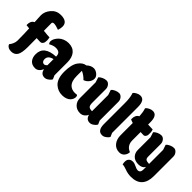

<svg xmlns="http://www.w3.org/2000/svg" viewBox="52 -1521 2444 2444"><g transform="rotate(45 1274.0 -299.0)"><path d="M219 -286Q220 -234 220 -126Q220 -18 192.5 23.5Q165 65 109 65Q76 65 55.5 52.5Q35 40 30 28L26 15Q42 -1 55.5 -32Q69 -63 69 -90Q69 -199 64 -306Q55 -307 43.5 -308Q32 -309 24.5 -310Q17 -311 12 -311Q10 -316 10 -323Q10 -389 57 -411Q51 -527 51 -530Q51 -597 101.5 -655Q152 -713 229 -713Q349 -713 349 -622Q349 -592 336 -552Q276 -574 246 -574Q217 -574 217 -553L218 -417Q301 -408 328 -408Q334 -378 334 -358Q334 -338 331 -324Q328 -310 316 -296.5Q304 -283 280 -283Q256 -283 219 -286Z M560 -301Q560 -372 481 -372Q436 -372 387 -343Q371 -359 371 -382.5Q371 -406 384.5 -431Q398 -456 420.5 -478.5Q443 -501 478 -515.5Q513 -530 552 -530Q630 -530 672 -481Q714 -432 714 -341V-112L736 -61Q732 -54 725 -44Q718 -34 694 -17Q670 0 644 0Q579 0 565 -72Q532 0 473.5 0Q415 0 384.5 -36.5Q354 -73 354 -132Q354 -285 560 -294ZM506 -119Q512 -116 519 -116Q539 -116 560 -139V-249Q479 -230 479 -169Q479 -130 506 -119Z M832 -48Q769 -104 769 -231.5Q769 -359 812.5 -420.5Q856 -482 911 -487Q956 -530 1006 -530Q1040 -530 1073 -503Q1106 -476 1106 -441Q1106 -406 1081.5 -374Q1057 -342 1018 -329Q974 -376 920 -399V-305Q920 -210 965 -168Q999 -136 1057 -136Q1074 -136 1093 -139Q1104 -128 1104 -110Q1104 -92 1097 -74.5Q1090 -57 1074.5 -40Q1059 -23 1029.5 -11.5Q1000 0 962.5 0Q925 0 893 -11.5Q861 -23 832 -48Z M1528 -112 1550 -61Q1546 -54 1539 -44Q1532 -34 1508 -17Q1484 0 1457 0Q1396 0 1380 -67Q1368 -39 1343 -19.5Q1318 0 1283 0Q1223 0 1185.5 -38.5Q1148 -77 1148 -137V-418L1126 -487Q1140 -505 1170.5 -519.5Q1201 -534 1230 -534Q1259 -534 1280 -508Q1301 -482 1301 -449V-206Q1301 -163 1314.5 -145Q1328 -127 1375 -126V-418L1352 -487Q1366 -505 1397 -519.5Q1428 -534 1456.5 -534Q1485 -534 1506.5 -508Q1528 -482 1528 -449Z M1598 -498Q1598 -581 1582 -636L1576 -655Q1580 -660 1587.5 -668Q1595 -676 1620 -689.5Q1645 -703 1672 -703Q1751 -703 1751 -578V-112L1773 -61Q1769 -54 1762 -44Q1755 -34 1731 -17Q1707 0 1680 0Q1598 0 1598 -118Z M2000 -376V-229Q2000 -131 2085 -99Q2085 -62 2059.5 -31Q2034 0 1990 0Q1926 0 1887 -47Q1848 -94 1848 -169V-387Q1822 -394 1801 -404L1800 -416Q1800 -484 1847 -507Q1843 -576 1830 -616L1826 -630Q1830 -635 1837.5 -643Q1845 -651 1870 -664Q1895 -677 1922 -677Q2000 -677 2000 -552V-511Q2032 -508 2085 -508Q2095 -483 2095 -455.5Q2095 -428 2093.5 -415.5Q2092 -403 2081 -388.5Q2070 -374 2052 -374Q2034 -374 2000 -376Z M2316 -5Q2363 -5 2363 -64V-111Q2337 -64 2271 -64Q2205 -64 2170.5 -100Q2136 -136 2136 -189V-418L2114 -487Q2128 -505 2158.5 -519.5Q2189 -534 2218 -534Q2247 -534 2268 -508Q2289 -482 2289 -449V-223Q2289 -188 2306.5 -177Q2324 -166 2363 -165V-418L2340 -487Q2354 -505 2385 -519.5Q2416 -534 2444.5 -534Q2473 -534 2494.5 -508Q2516 -482 2516 -449V-99Q2516 6 2465.5 60.5Q2415 115 2315 115Q2259 115 2209.5 96Q2160 77 2129 77Q2124 52 2124 34Q2124 16 2129 0.5Q2134 -15 2152 -28Q2170 -41 2198 -41Q2226 -41 2261 -23Q2296 -5 2316 -5Z"/></g></svg>

Font: Chela One Cyrilic
Style: Regular
Weight: 400
Designer: Miguel Hernandez
Foundry: LatinoType
Version: Version 1.001